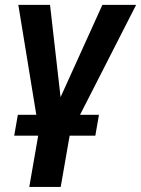

<svg xmlns="http://www.w3.org/2000/svg" viewBox="-20 -548 567 772"><path d="M268.1 -48.8 224.1 203.6H97.7L141.6 -48.8ZM212.9 -133.8 391.6 -528.3H527.3L257.8 0H168.9ZM181.2 -528.3 228 -118.2 222.2 0H140.1L53.7 -528.3ZM377.9 -86.4 363.3 -2.4H37.1L51.8 -86.4Z"/></svg>

Font: Roboto SemiBold
Style: Italic
Weight: 600
Designer: Christian Robertson
Foundry: Google
Version: Version 3.009; 2024